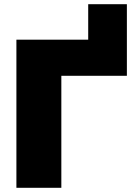

<svg xmlns="http://www.w3.org/2000/svg" viewBox="-20 -894 643 914"><path d="M58.1 0V-705.1H399.9V-874H584V-533.2H272V0Z"/></svg>

Font: Mulish ExtraBlack
Style: Regular
Weight: 1000
Designer: Vernon Adams
Foundry: Vernon Adams
Version: Version 3.603; ttfautohint (v1.8.3)